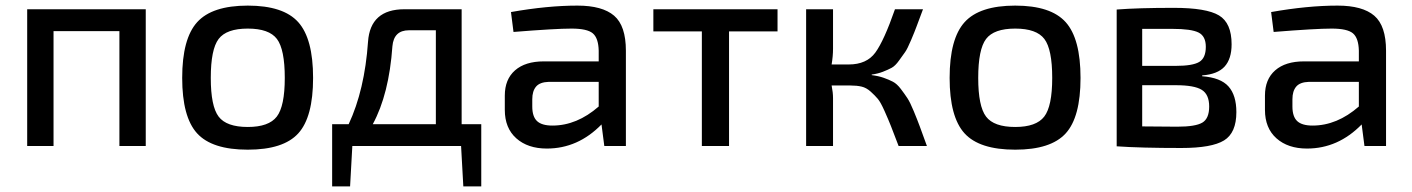

<svg xmlns="http://www.w3.org/2000/svg" viewBox="-20 -521 5038 685"><path d="M500 -488V0H406V-410H171V0H77V-488Z M864 13Q736 13 683 -45.5Q630 -104 630 -243Q630 -383 683.5 -442Q737 -501 864 -501Q991 -501 1044 -442Q1097 -383 1097 -243Q1097 -103 1044 -45Q991 13 864 13ZM732 -243Q732 -142 760 -105Q788 -68 864 -68Q939 -68 967.5 -105Q996 -142 996 -243Q996 -345 968 -382Q940 -419 864 -419Q788 -419 760 -382Q732 -345 732 -243Z M1697 -78V144H1633L1625 0H1237L1229 144H1165V-78H1224Q1281 -200 1293 -372Q1301 -488 1423 -488H1627V-78ZM1535 -413H1439Q1385 -413 1380 -356Q1368 -185 1310 -78H1535Z M1812 -407 1803 -478Q1933 -501 2040 -501Q2129 -501 2171 -465Q2213 -429 2213 -340V0H2136L2126 -77Q2042 9 1931 9Q1863 9 1822 -27.5Q1781 -64 1781 -129V-180Q1781 -238 1817.5 -270Q1854 -302 1920 -302H2116V-340Q2115 -385 2095 -402Q2075 -419 2019 -419Q1962 -419 1812 -407ZM1879 -167V-141Q1879 -105 1896 -89Q1913 -73 1951 -73Q2038 -73 2116 -141V-229H1938Q1906 -228 1892.5 -212Q1879 -196 1879 -167Z M2754 -409H2581V0H2484V-409H2311V-488H2754Z M3090 -255V-253Q3114 -250 3132.5 -243.5Q3151 -237 3165.5 -229.5Q3180 -222 3194 -203.5Q3208 -185 3217.5 -170.5Q3227 -156 3240 -124.5Q3253 -93 3261.5 -70Q3270 -47 3287 0H3186Q3167 -50 3158.5 -71.5Q3150 -93 3136 -124.5Q3122 -156 3112 -168Q3102 -180 3086.5 -194Q3071 -208 3054 -212Q3037 -216 3014 -216H2947Q2952 -191 2952 -171V0H2856V-488H2952V-347Q2952 -321 2947 -291H3008Q3072 -291 3103 -333.5Q3134 -376 3173 -488H3273Q3256 -443 3250 -426.5Q3244 -410 3230.5 -378Q3217 -346 3209 -335Q3201 -324 3187.5 -305Q3174 -286 3161 -279Q3148 -272 3130 -265Q3112 -258 3090 -255Z M3602 13Q3474 13 3421 -45.5Q3368 -104 3368 -243Q3368 -383 3421.5 -442Q3475 -501 3602 -501Q3729 -501 3782 -442Q3835 -383 3835 -243Q3835 -103 3782 -45Q3729 13 3602 13ZM3470 -243Q3470 -142 3498 -105Q3526 -68 3602 -68Q3677 -68 3705.5 -105Q3734 -142 3734 -243Q3734 -345 3706 -382Q3678 -419 3602 -419Q3526 -419 3498 -382Q3470 -345 3470 -243Z M4269 -252V-249Q4335 -244 4363 -212.5Q4391 -181 4391 -121Q4391 -47 4347 -20Q4303 7 4195 7Q4049 7 3964 1V-487Q4040 -493 4168 -493Q4284 -493 4329 -466Q4374 -439 4374 -363Q4374 -311 4349 -283.5Q4324 -256 4269 -252ZM4055 -286H4175Q4235 -286 4258.5 -300Q4282 -314 4282 -354Q4282 -392 4256 -405Q4230 -418 4163 -418H4055ZM4055 -70 4180 -69Q4245 -69 4269.5 -83.5Q4294 -98 4294 -141Q4294 -184 4267.5 -200.5Q4241 -217 4175 -217H4055Z M4524 -407 4515 -478Q4645 -501 4752 -501Q4841 -501 4883 -465Q4925 -429 4925 -340V0H4848L4838 -77Q4754 9 4643 9Q4575 9 4534 -27.5Q4493 -64 4493 -129V-180Q4493 -238 4529.5 -270Q4566 -302 4632 -302H4828V-340Q4827 -385 4807 -402Q4787 -419 4731 -419Q4674 -419 4524 -407ZM4591 -167V-141Q4591 -105 4608 -89Q4625 -73 4663 -73Q4750 -73 4828 -141V-229H4650Q4618 -228 4604.5 -212Q4591 -196 4591 -167Z"/></svg>

Font: Exo 2.0 Medium
Style: Regular
Weight: 500
Designer: Natanael Gama
Version: Version 1.001;PS 001.001;hotconv 1.0.70;makeotf.lib2.5.58329